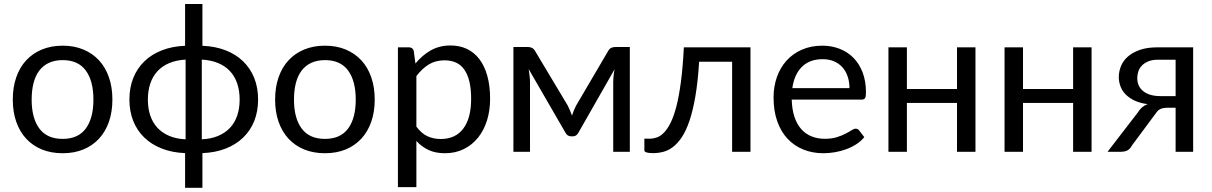

<svg xmlns="http://www.w3.org/2000/svg" viewBox="-20 -736 5876 931"><path d="M284 -514.5Q339.5 -514.5 384 -496Q428.5 -477.5 460 -443.5Q491.5 -409.5 508.2 -361.2Q525 -313 525 -253.5Q525 -193.5 508.2 -145.5Q491.5 -97.5 460 -63.5Q428.5 -29.5 384 -11.2Q339.5 7 284 7Q228 7 183.2 -11.2Q138.5 -29.5 107 -63.5Q75.5 -97.5 58.8 -145.5Q42 -193.5 42 -253.5Q42 -313 58.8 -361.2Q75.5 -409.5 107 -443.5Q138.5 -477.5 183.2 -496Q228 -514.5 284 -514.5ZM284 -62.5Q359 -62.5 396 -112.8Q433 -163 433 -253Q433 -343.5 396 -394Q359 -444.5 284 -444.5Q246 -444.5 217.8 -431.5Q189.5 -418.5 170.8 -394Q152 -369.5 142.8 -333.8Q133.5 -298 133.5 -253Q133.5 -163 170.8 -112.8Q208 -62.5 284 -62.5Z M959 -60.5Q1003.5 -62.5 1037.8 -77Q1072 -91.5 1095.2 -116.2Q1118.5 -141 1130.2 -175.5Q1142 -210 1142 -253Q1142 -296.5 1130.2 -331.2Q1118.5 -366 1095.2 -391Q1072 -416 1037.8 -430.2Q1003.5 -444.5 958.5 -447V-65ZM880 -447Q835 -444.5 801 -430.2Q767 -416 743.8 -391Q720.5 -366 708.8 -331Q697 -296 697 -253Q697 -210 708.8 -175.5Q720.5 -141 743.5 -116.2Q766.5 -91.5 800.8 -77Q835 -62.5 879.5 -60.5L880 -63.5ZM961.5 -514Q1024 -511.5 1074 -492Q1124 -472.5 1159 -438.5Q1194 -404.5 1212.8 -357.8Q1231.5 -311 1231.5 -253.5Q1231.5 -196 1212.8 -149.2Q1194 -102.5 1159 -68.8Q1124 -35 1074 -15.5Q1024 4 961.5 6.5V174.5H877.5V6.5Q815 4 765 -15.5Q715 -35 680 -68.8Q645 -102.5 626.2 -149.2Q607.5 -196 607.5 -253.5Q607.5 -311 626.2 -357.8Q645 -404.5 680 -438.5Q715 -472.5 765 -492Q815 -511.5 877.5 -514V-716.5H961.5Z M1556 -514.5Q1611.5 -514.5 1656 -496Q1700.5 -477.5 1732 -443.5Q1763.5 -409.5 1780.2 -361.2Q1797 -313 1797 -253.5Q1797 -193.5 1780.2 -145.5Q1763.5 -97.5 1732 -63.5Q1700.5 -29.5 1656 -11.2Q1611.5 7 1556 7Q1500 7 1455.2 -11.2Q1410.5 -29.5 1379 -63.5Q1347.5 -97.5 1330.8 -145.5Q1314 -193.5 1314 -253.5Q1314 -313 1330.8 -361.2Q1347.5 -409.5 1379 -443.5Q1410.5 -477.5 1455.2 -496Q1500 -514.5 1556 -514.5ZM1556 -62.5Q1631 -62.5 1668 -112.8Q1705 -163 1705 -253Q1705 -343.5 1668 -394Q1631 -444.5 1556 -444.5Q1518 -444.5 1489.8 -431.5Q1461.5 -418.5 1442.8 -394Q1424 -369.5 1414.8 -333.8Q1405.5 -298 1405.5 -253Q1405.5 -163 1442.8 -112.8Q1480 -62.5 1556 -62.5Z M1999 -122Q2023.5 -89 2052.5 -75.5Q2081.5 -62 2117.5 -62Q2188.5 -62 2226.5 -112.5Q2264.5 -163 2264.5 -256.5Q2264.5 -306 2255.8 -341.5Q2247 -377 2230.5 -399.8Q2214 -422.5 2190 -433Q2166 -443.5 2135.5 -443.5Q2092 -443.5 2059.2 -423.5Q2026.5 -403.5 1999 -367ZM1994.5 -428Q2026.5 -467.5 2068.5 -491.5Q2110.5 -515.5 2164.5 -515.5Q2208.5 -515.5 2244 -498.8Q2279.5 -482 2304.5 -449.2Q2329.5 -416.5 2343 -368Q2356.5 -319.5 2356.5 -256.5Q2356.5 -200.5 2341.5 -152.2Q2326.5 -104 2298.2 -68.8Q2270 -33.5 2229.2 -13.2Q2188.5 7 2137.5 7Q2091 7 2057.8 -8.8Q2024.5 -24.5 1999 -52.5V171.5H1909.5V-506.5H1963Q1982 -506.5 1986.5 -488Z M3034 -508V0H2953.5V-336.5Q2953.5 -350.5 2955.2 -367.8Q2957 -385 2960 -400L2784 -91.5Q2780 -84 2773.5 -79.5Q2767 -75 2758.5 -75H2748.5Q2740 -75 2733.2 -79.5Q2726.5 -84 2722.5 -91.5L2543.5 -401Q2546 -386 2548 -368.2Q2550 -350.5 2550 -336.5V0H2469.5V-508H2541Q2550.5 -508 2559.5 -503.8Q2568.5 -499.5 2575 -488L2733 -224Q2744.5 -201 2753.5 -175.5Q2762 -202 2773.5 -224L2928.5 -488Q2935 -500 2944 -504Q2953 -508 2962.5 -508Z M3619 0H3530V-436.5H3370Q3364 -340 3352 -269.8Q3340 -199.5 3323.2 -150.2Q3306.5 -101 3285.8 -70.2Q3265 -39.5 3242.2 -22.5Q3219.5 -5.5 3195.2 0.5Q3171 6.5 3147 6.5Q3104.5 6.5 3104.5 -7V-63.5H3130.5Q3147.5 -63.5 3165 -69.5Q3182.5 -75.5 3199.2 -92.5Q3216 -109.5 3231.5 -140.2Q3247 -171 3259.8 -220.2Q3272.5 -269.5 3281.8 -339.8Q3291 -410 3296 -506.5H3619Z M4099 -308.5Q4099 -339.5 4090.2 -365.2Q4081.5 -391 4064.8 -409.8Q4048 -428.5 4024 -438.8Q4000 -449 3969.5 -449Q3905.5 -449 3868.2 -411.8Q3831 -374.5 3822 -308.5ZM4171 -71Q4154.5 -51 4131.5 -36.2Q4108.5 -21.5 4082.2 -12Q4056 -2.5 4028 2.2Q4000 7 3972.5 7Q3920 7 3875.8 -10.8Q3831.5 -28.5 3799.2 -62.8Q3767 -97 3749 -147.5Q3731 -198 3731 -263.5Q3731 -316.5 3747.2 -362.5Q3763.5 -408.5 3794 -442.2Q3824.5 -476 3868.5 -495.2Q3912.5 -514.5 3967.5 -514.5Q4013 -514.5 4051.8 -499.2Q4090.5 -484 4118.8 -455.2Q4147 -426.5 4163 -384.2Q4179 -342 4179 -288Q4179 -267 4174.5 -260Q4170 -253 4157.5 -253H3819Q3820.5 -205 3832.2 -169.5Q3844 -134 3865 -110.2Q3886 -86.5 3915 -74.8Q3944 -63 3980 -63Q4013.5 -63 4037.8 -70.8Q4062 -78.5 4079.5 -87.5Q4097 -96.5 4108.8 -104.2Q4120.5 -112 4129 -112Q4140 -112 4146 -103.5Z M4710 -506.5V0H4620.5V-237H4377.5V0H4288V-506.5H4377.5V-304.5H4620.5V-506.5Z M5273 -506.5V0H5183.5V-237H4940.5V0H4851V-506.5H4940.5V-304.5H5183.5V-506.5Z M5680.5 -270V-446.5H5595.5Q5567 -446.5 5547.5 -438.2Q5528 -430 5516.2 -417.2Q5504.5 -404.5 5499.5 -388.8Q5494.5 -373 5494.5 -357.5Q5494.5 -316.5 5524.5 -293.2Q5554.5 -270 5606.5 -270ZM5765.5 -506.5V0H5680.5V-213.5H5641.5Q5627.5 -213.5 5618.2 -211.2Q5609 -209 5602.2 -205Q5595.5 -201 5590.5 -194.8Q5585.5 -188.5 5580 -180.5L5469 -31Q5460.5 -15 5448.2 -7.5Q5436 0 5412.5 0H5350.5L5497.5 -191Q5515.5 -221 5545 -231Q5506.5 -236 5480 -249Q5453.5 -262 5436.8 -279.8Q5420 -297.5 5412.5 -319Q5405 -340.5 5405 -362.5Q5405 -388.5 5415.2 -414.5Q5425.5 -440.5 5448 -460.8Q5470.5 -481 5506.2 -493.8Q5542 -506.5 5593 -506.5Z"/></svg>

Font: Lato 2
Style: Regular
Weight: 400
Designer: Lukasz Dziedzic with Adam Twardoch and Botio Nikoltchev
Foundry: tyPoland Lukasz Dziedzic
Version: Version 2.015; 2015-08-06; http://www.latofonts.com/